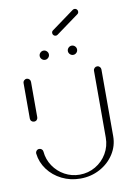

<svg xmlns="http://www.w3.org/2000/svg" viewBox="-88 -855 615 895"><g transform="rotate(-10 219.5 -408.0)"><path d="M53 -315.6Q45.6 -315.6 40.4 -320.6Q35.2 -325.6 35.2 -333V-500.7Q35.2 -508.1 40.4 -513.3Q45.6 -518.5 53 -518.5Q60 -518.5 65.2 -513.3Q70.4 -508.1 70.4 -500.7V-333Q70.4 -325.9 65.4 -320.7Q60.4 -315.6 53 -315.6ZM386.3 -518.5Q393.3 -518.5 398.5 -513.3Q403.7 -508.1 403.7 -500.7V-184.4Q403.7 -139.3 379.1 -100.7Q354.4 -62.2 312.2 -39.4Q270 -16.7 219.6 -16.7Q172.2 -16.7 132 -36.7Q91.9 -56.7 66.5 -90.9Q41.1 -125.2 36.3 -166.7Q35.6 -174.4 40.7 -180.4Q45.9 -186.3 53.7 -186.3Q60.4 -186.3 65.6 -181.7Q70.7 -177 71.1 -170.4Q74.4 -133 95.2 -102Q115.9 -71.1 148.7 -53.1Q181.5 -35.2 219.6 -35.2Q260 -35.2 294.3 -55.2Q328.5 -75.2 348.5 -109.4Q368.5 -143.7 368.5 -184.4V-500.7Q368.5 -508.1 373.7 -513.3Q378.9 -518.5 386.3 -518.5ZM264.4 -612.2Q264.4 -621.1 270.9 -627.6Q277.4 -634.1 286.3 -634.1Q295.2 -634.1 301.7 -627.6Q308.1 -621.1 308.1 -612.2Q308.1 -603.3 301.7 -596.9Q295.2 -590.4 286.3 -590.4Q277.4 -590.4 270.9 -596.9Q264.4 -603.3 264.4 -612.2ZM131.1 -612.2Q131.1 -621.1 137.6 -627.6Q144.1 -634.1 153 -634.1Q161.9 -634.1 168.3 -627.6Q174.8 -621.1 174.8 -612.2Q174.8 -603.3 168.3 -596.9Q161.9 -590.4 153 -590.4Q144.1 -590.4 137.6 -596.9Q131.1 -603.3 131.1 -612.2ZM221.9 -692.6Q215.6 -692.6 211.3 -697Q207 -701.5 207 -707.4Q207 -715.2 213 -719.3L320 -797.4Q324.1 -800.4 328.9 -800.4Q335.2 -800.4 339.4 -796.1Q343.7 -791.9 343.7 -785.6Q343.7 -777.8 337.8 -773.7L230.7 -695.6Q226.7 -692.6 221.9 -692.6Z"/></g></svg>

Font: 26F Galaxy Sans Light
Style: Regular
Weight: 300
Designer: C₂₉H₂₅N₃O₅
Version: Version 1.100